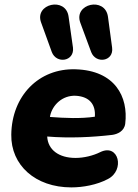

<svg xmlns="http://www.w3.org/2000/svg" viewBox="-20 -803 598 834"><path d="M290 11C340 11 401 0 448 -25C524 -63 496 -182 415 -142C385 -127 345 -117 308 -117C236 -117 188 -152 185 -210C282 -202 381 -207 467 -217C490 -220 520 -233 524 -266C538 -382 480 -497 308 -502C149 -507 31 -387 29 -218C27 -86 133 11 290 11ZM329 -704 376 -577C396 -524 475 -536 467 -596L449 -730C437 -819 298 -787 329 -704ZM159 -704 205 -577C225 -524 304 -536 297 -596L278 -730C267 -819 127 -787 159 -704ZM197 -295 198 -301C208 -346 250 -390 310 -387C371 -383 396 -347 392 -296C330 -287 263 -290 197 -295Z"/></svg>

Font: SN Pro Heavy
Style: Italic
Weight: 800
Italic angle: -9°
Designer: Tobias Whetton
Foundry: Supernotes
Version: Version 1.001;Glyphs 3.2 (3249)